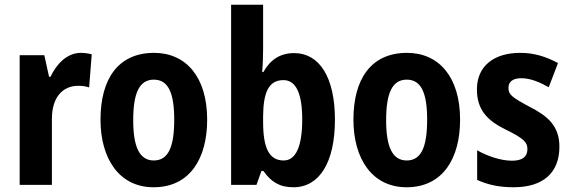

<svg xmlns="http://www.w3.org/2000/svg" viewBox="-20 -780 2410 810"><path d="M321 -557C262 -557 218 -509 193 -456H187L167 -547H63V0H199V-279C199 -369 244 -418 310 -418C327 -418 343 -416 356 -411L367 -551C351 -555 335 -557 321 -557Z M854 -275C854 -456 764 -557 630 -557C477 -557 404 -445 404 -275C404 -112 482 10 628 10C783 10 854 -114 854 -275ZM542 -273C542 -388 568 -444 629 -444C690 -444 715 -388 715 -275C715 -160 690 -103 629 -103C568 -103 542 -161 542 -273Z M1090 -574V-760H955V0H1062L1083 -59H1091C1124 -12 1160 10 1218 10C1327 10 1393 -94 1393 -275C1393 -455 1327 -556 1221 -556C1162 -556 1120 -528 1091 -476H1086C1089 -512 1090 -547 1090 -574ZM1176 -442C1228 -442 1255 -387 1255 -276C1255 -160 1227 -103 1177 -103C1115 -103 1090 -156 1090 -266V-290C1091 -388 1112 -442 1176 -442Z M1921 -275C1921 -456 1831 -557 1697 -557C1544 -557 1471 -445 1471 -275C1471 -112 1549 10 1695 10C1850 10 1921 -114 1921 -275ZM1609 -273C1609 -388 1635 -444 1696 -444C1757 -444 1782 -388 1782 -275C1782 -160 1757 -103 1696 -103C1635 -103 1609 -161 1609 -273Z M2340 -161C2340 -249 2290 -291 2215 -329C2139 -370 2125 -381 2125 -409C2125 -435 2143 -450 2179 -450C2219 -450 2257 -433 2295 -412L2334 -514C2282 -542 2232 -557 2175 -557C2062 -557 1992 -500 1992 -403C1992 -319 2033 -273 2112 -234C2193 -195 2205 -178 2205 -151C2205 -119 2184 -102 2140 -102C2092 -102 2035 -122 1993 -146V-21C2039 0 2087 10 2147 10C2270 10 2340 -50 2340 -161Z"/></svg>

Font: Noto Sans Armenian Condensed
Style: Regular
Weight: 400
Width: 3
Designer: Monotype Design Team
Foundry: Monotype Imaging Inc.
Version: Version 2.008